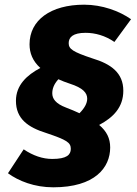

<svg xmlns="http://www.w3.org/2000/svg" viewBox="-20 -712 584 819"><path d="M374 -463C290 -491 273 -503 273 -528C273 -553 291 -572 345 -572C386 -572 429 -560 468 -533L539 -630C489 -665 416 -692 339 -692C196 -692 106 -626 106 -523C106 -486 119 -452 152 -422C95 -392 48 -349 48 -282C48 -206 98 -169 179 -144C265 -115 282 -104 282 -77C282 -52 265 -34 203 -34C162 -34 121 -48 81 -75L14 27C59 60 127 87 207 87C385 87 450 3 450 -83C450 -122 435 -152 403 -179C463 -211 506 -254 506 -325C506 -401 454 -439 374 -463ZM262 -253C217 -270 203 -291 203 -314C203 -332 209 -352 229 -374C244 -367 260 -361 278 -355C334 -337 352 -316 352 -291C352 -271 340 -250 319 -229C302 -237 283 -245 262 -253Z"/></svg>

Font: Fira Sans ExtraBold
Style: Italic
Weight: 800
Italic angle: -8°
Designer: bBox Type GmbH & Carrois Corporate GbR & Edenspiekermann AG
Foundry: bBox Type GmbH & Carrois Corporate GbR & Edenspiekermann AG
Version: Version 4.301;PS 004.301;hotconv 1.0.88;makeotf.lib2.5.64775